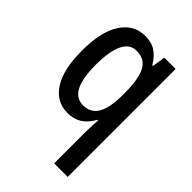

<svg xmlns="http://www.w3.org/2000/svg" viewBox="-232 -645 981 981"><g transform="rotate(45 258.5 -155.0)"><path d="M351 18Q351 1 352 -22.5Q353 -46 355 -74H350Q328 -33 295.5 -11.5Q263 10 217 10Q136 10 90 -61Q44 -132 44 -268Q44 -406 91.5 -478Q139 -550 220 -550Q266 -550 297 -529.5Q328 -509 351 -469H356L367 -540H449V240H351ZM245 -74Q300 -74 325.5 -117.5Q351 -161 352 -248V-271Q352 -370 327 -417.5Q302 -465 243 -465Q193 -465 169 -413.5Q145 -362 145 -266Q145 -74 245 -74Z"/></g></svg>

Font: Noto Sans Myanmar Condensed Medium
Style: Regular
Weight: 500
Width: 3
Designer: Monotype Design Team
Foundry: Monotype Imaging Inc.
Version: Version 2.107; ttfautohint (v1.8.4.7-5d5b)